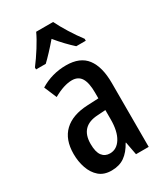

<svg xmlns="http://www.w3.org/2000/svg" viewBox="-192 -849 817 943"><g transform="rotate(-30 216.0 -378.0)"><path d="M218 -550Q297 -550 333.5 -502Q370 -454 370 -362V0H298L284 -74H282Q259 -32 229 -11Q199 10 155 10Q112 10 85.5 -13Q59 -36 46 -73.5Q33 -111 33 -154Q33 -236 79 -279.5Q125 -323 211 -327L275 -330V-363Q275 -418 258.5 -445Q242 -472 206 -472Q161 -472 101 -438L71 -509Q138 -550 218 -550ZM231 -260Q130 -255 130 -155Q130 -109 146 -88Q162 -67 190 -67Q229 -67 252.5 -105Q276 -143 276 -210V-263ZM270 -766Q286 -733 311.5 -692Q337 -651 363 -617V-606H309Q289 -624 266.5 -647.5Q244 -671 222 -698Q199 -671 176 -646.5Q153 -622 136 -606H81V-617Q107 -651 133.5 -693Q160 -735 174 -766Z"/></g></svg>

Font: Noto Sans Sinhala ExtraCondensed Medium
Style: Regular
Weight: 500
Width: 2
Designer: Jelle Bosma - Monotype Design Team
Foundry: Monotype Imaging Inc.
Version: Version 2.006; ttfautohint (v1.8.4.7-5d5b)